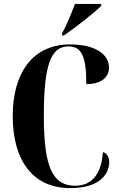

<svg xmlns="http://www.w3.org/2000/svg" viewBox="-20 -951 613 981"><path d="M297 -780V-770H307C363 -809 463 -886 497 -921V-931H363C346 -886 321 -823 297 -780ZM339 10C497 10 538 -68 538 -123C538 -138 533 -166 506 -174C498 -65 452 -2 364 -2C247 -2 204 -101 204 -358C204 -615 238 -714 330 -714C397 -714 421 -663 421 -521C499 -521 537 -558 537 -606C537 -671 471 -724 338 -724C145 -724 45 -576 45 -358C45 -137 143 10 339 10Z"/></svg>

Font: Noto Serif Display ExtraCondensed ExtraBold
Style: Regular
Weight: 800
Width: 2
Designer: Monotype Design Team
Foundry: Monotype Imaging Inc.
Version: Version 2.009